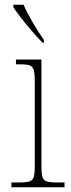

<svg xmlns="http://www.w3.org/2000/svg" viewBox="-20 -786 298 806"><path d="M160 -606H164V-619C137 -657 98 -721 79 -766H36V-756C58 -721 122 -642 160 -606ZM28 0H251V-20H228C159 -20 154 -25 154 -95V-536H47V-516H61C119 -516 126 -510 126 -440V-95C126 -25 121 -20 53 -20H28Z"/></svg>

Font: Noto Serif Tamil SemiCondensed Thin
Style: Regular
Weight: 100
Width: 4
Designer: Indian Type Foundry, Tom Grace, and the Monotype Design Team
Foundry: Monotype Imaging Inc.
Version: Version 2.004